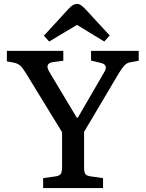

<svg xmlns="http://www.w3.org/2000/svg" viewBox="-20 -960 743 980"><path d="M231 -748 204.1 -777.8 330.1 -915Q352.1 -939.9 373 -939.9Q383.8 -939.9 393.1 -933.8Q402.3 -927.7 418.9 -910.2L540 -778.8L512.2 -748L373 -833ZM200.2 0V-50.8L266.1 -60.1Q286.1 -63.5 291.5 -74.5Q296.9 -85.4 296.9 -110.8V-285.2L110.8 -588.9Q94.7 -614.7 83 -625.2Q71.3 -635.7 50.8 -640.1L15.1 -647V-700.2H303.2V-649.9L251 -643.1Q229.5 -640.1 223.9 -628.2Q218.3 -616.2 231.9 -592.8L372.1 -358.9H377L509.8 -587.9Q537.1 -629.9 493.2 -639.2L444.8 -650.9V-700.2H688V-649.9L645 -642.1Q627.9 -639.2 616.5 -627.4Q605 -615.7 586.9 -586.9L409.2 -287.1V-106.9Q409.2 -82.5 414.8 -73Q420.4 -63.5 440.9 -60.1L505.9 -50.8V0Z"/></svg>

Font: Literata Book Medium
Style: Regular
Weight: 500
Designer: Latin by Veronika Burian and Jose Scaglione. Greek by Irene Vlachou. Cyrillic by Vera Evstafieva
Foundry: TypeTogether
Version: Version 2.003;PS 002.003;hotconv 1.0.88;makeotf.lib2.5.64775